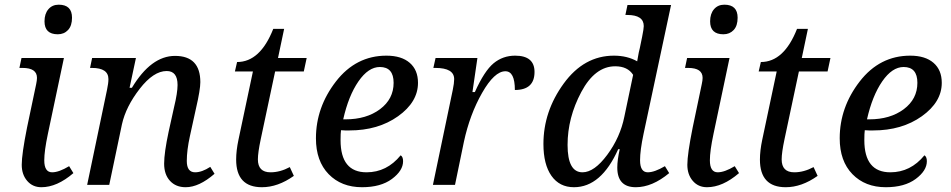

<svg xmlns="http://www.w3.org/2000/svg" viewBox="-20 -781 4017 811"><path d="M224.1 -636.2Q168 -636.2 168 -690.9Q168 -722.7 184.3 -741.9Q200.7 -761.2 228 -761.2Q284.2 -761.2 284.2 -706.1Q284.2 -671.9 267.3 -654.1Q250.5 -636.2 224.1 -636.2ZM62 -494.1 70.8 -536.1H250L182.1 -214.8Q167 -143.1 167 -104Q167 -53.2 200.2 -53.2Q229 -53.2 272 -79.1L290 -49.8Q220.7 9.8 154.8 9.8Q117.7 9.8 94.7 -17.1Q71.8 -43.9 71.8 -85Q71.8 -129.9 94.2 -242.2L132.8 -425.8Q136.2 -441.9 136.2 -452.1Q136.2 -494.1 75.2 -494.1Z M441.4 0H348.1L432.1 -401.9Q438 -429.7 438 -446.8Q438 -494.1 368.2 -494.1H360.4L369.1 -536.1H554.2L527.3 -410.2H537.1Q618.2 -544.9 719.2 -544.9Q826.2 -544.9 826.2 -434.1Q826.2 -402.3 808.1 -324.2L782.2 -206.1Q769 -146 769 -101.1Q769 -53.2 804.2 -53.2Q833 -53.2 868.2 -76.2L886.2 -46.9Q820.8 9.8 764.2 9.8Q722.7 9.8 698 -17.1Q673.3 -43.9 673.3 -89.8Q673.3 -135.7 692.4 -225.1L715.3 -328.6Q730 -389.2 730 -421.9Q730 -481 684.1 -481Q628.4 -481 570.1 -405.8Q511.7 -330.6 495.1 -255.9Z M1204.1 -75.2 1221.2 -38.1Q1153.8 9.8 1086.4 9.8Q977.5 9.8 977.5 -106.9Q977.5 -144.5 987.3 -190.9L1048.3 -479H972.2L981.4 -519Q1079.1 -519 1134.3 -659.2H1180.2L1154.3 -536.1H1275.4L1263.2 -479H1142.1L1081.5 -193.8Q1069.3 -136.2 1069.3 -107.9Q1069.3 -53.2 1122.6 -53.2Q1163.1 -53.2 1204.1 -75.2Z M1672.4 -125Q1682.6 -118.7 1682.6 -100.1Q1682.6 -60.1 1635.5 -25.1Q1588.4 9.8 1509.3 9.8Q1421.9 9.8 1368.2 -45.4Q1314.5 -100.6 1314.5 -196.8Q1314.5 -327.6 1398.9 -436.8Q1483.4 -545.9 1612.3 -545.9Q1675.8 -545.9 1710.7 -515.6Q1745.6 -485.4 1745.6 -431.2Q1745.6 -350.1 1661.4 -290Q1577.1 -230 1455.6 -230H1438.5Q1429.7 -230 1420.4 -231Q1418.5 -217.3 1418.5 -189Q1418.5 -53.2 1528.3 -53.2Q1613.8 -53.2 1672.4 -125ZM1429.7 -276.9H1439.5Q1527.8 -276.9 1585.2 -319.8Q1642.6 -362.8 1642.6 -431.2Q1642.6 -498 1584.5 -498Q1536.1 -498 1494.1 -437.3Q1452.1 -376.5 1429.7 -276.9Z M2154.8 -400.9Q2154.8 -480 2114.7 -480Q2068.4 -480 2016.4 -388.7Q1964.4 -297.4 1939.5 -182.1L1901.9 0H1808.6L1892.6 -401.9Q1898.4 -429.7 1898.4 -446.8Q1898.4 -494.1 1818.8 -494.1H1810.5L1819.8 -536.1H1996.6L1975.6 -392.1H1985.8Q2025.9 -481.4 2064.9 -513.7Q2104 -545.9 2155.8 -545.9Q2237.8 -545.9 2237.8 -477.1Q2237.8 -400.9 2154.8 -400.9Z M2597.7 -150.9H2591.3Q2519.5 9.8 2404.3 9.8Q2343.3 9.8 2309.3 -38.3Q2275.4 -86.4 2275.4 -172.9Q2275.4 -310.5 2361.1 -428.2Q2446.8 -545.9 2573.2 -545.9Q2629.4 -545.9 2671.4 -522Q2679.2 -567.9 2682.6 -578.1L2692.4 -626Q2699.2 -659.7 2699.2 -670.9Q2699.2 -717.8 2629.4 -717.8H2621.6L2630.4 -759.8H2814.5L2698.2 -214.8Q2683.6 -146 2683.6 -104Q2683.6 -53.2 2716.3 -53.2Q2744.6 -53.2 2788.6 -79.1L2806.6 -49.8Q2734.9 9.8 2665.5 9.8Q2587.4 9.8 2587.4 -73.2Q2587.4 -105 2597.7 -150.9ZM2654.3 -464.8Q2631.3 -501 2578.6 -501Q2493.2 -501 2435.3 -392.3Q2377.4 -283.7 2377.4 -168.9Q2377.4 -53.2 2440.4 -53.2Q2490.2 -53.2 2544.9 -127Q2599.6 -200.7 2617.2 -288.1Z M3035.6 -636.2Q2979.5 -636.2 2979.5 -690.9Q2979.5 -722.7 2995.8 -741.9Q3012.2 -761.2 3039.6 -761.2Q3095.7 -761.2 3095.7 -706.1Q3095.7 -671.9 3078.9 -654.1Q3062 -636.2 3035.6 -636.2ZM2873.5 -494.1 2882.3 -536.1H3061.5L2993.7 -214.8Q2978.5 -143.1 2978.5 -104Q2978.5 -53.2 3011.7 -53.2Q3040.5 -53.2 3083.5 -79.1L3101.6 -49.8Q3032.2 9.8 2966.3 9.8Q2929.2 9.8 2906.2 -17.1Q2883.3 -43.9 2883.3 -85Q2883.3 -129.9 2905.8 -242.2L2944.3 -425.8Q2947.8 -441.9 2947.8 -452.1Q2947.8 -494.1 2886.7 -494.1Z M3416.5 -75.2 3433.6 -38.1Q3366.2 9.8 3298.8 9.8Q3189.9 9.8 3189.9 -106.9Q3189.9 -144.5 3199.7 -190.9L3260.7 -479H3184.6L3193.8 -519Q3291.5 -519 3346.7 -659.2H3392.6L3366.7 -536.1H3487.8L3475.6 -479H3354.5L3293.9 -193.8Q3281.7 -136.2 3281.7 -107.9Q3281.7 -53.2 3335 -53.2Q3375.5 -53.2 3416.5 -75.2Z M3884.8 -125Q3895 -118.7 3895 -100.1Q3895 -60.1 3847.9 -25.1Q3800.8 9.8 3721.7 9.8Q3634.3 9.8 3580.6 -45.4Q3526.9 -100.6 3526.9 -196.8Q3526.9 -327.6 3611.3 -436.8Q3695.8 -545.9 3824.7 -545.9Q3888.2 -545.9 3923.1 -515.6Q3958 -485.4 3958 -431.2Q3958 -350.1 3873.8 -290Q3789.6 -230 3668 -230H3650.9Q3642.1 -230 3632.8 -231Q3630.9 -217.3 3630.9 -189Q3630.9 -53.2 3740.7 -53.2Q3826.2 -53.2 3884.8 -125ZM3642.1 -276.9H3651.9Q3740.2 -276.9 3797.6 -319.8Q3855 -362.8 3855 -431.2Q3855 -498 3796.9 -498Q3748.5 -498 3706.5 -437.3Q3664.6 -376.5 3642.1 -276.9Z"/></svg>

Font: Droid Serif
Style: Italic
Weight: 400
Italic angle: -12°
Designer: Monotype Design team
Foundry: Monotype Imaging Inc.
Version: Version 1.03